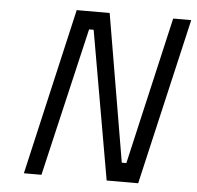

<svg xmlns="http://www.w3.org/2000/svg" viewBox="-50 -743 814 795"><g transform="rotate(5 356.5 -346.0)"><path d="M237 -692H374L478 -79H497L638 -692H713L553 0H422L314 -617H295L151 0H78Z"/></g></svg>

Font: Cairo
Style: Italic
Weight: 400
Italic angle: -13°
Designer: Mohamed Gaber, Accademia di Belle Arti di Urbino and others
Foundry: Kief Type Foundry, Accademia di Belle Arti di Urbino and others
Version: Version 3.011